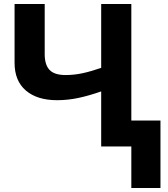

<svg xmlns="http://www.w3.org/2000/svg" viewBox="-20 -734 844 962"><path d="M638 -714V-130H784V208H638V0H487V-276Q424 -254 371.5 -243Q319 -232 266 -232Q166 -232 109.5 -280.5Q53 -329 53 -419V-714H204V-462Q204 -410 228 -384Q252 -358 309 -358Q351 -358 393 -367Q435 -376 487 -394V-714Z"/></svg>

Font: Noto IKEA Simplified Chinese
Style: Bold
Weight: 700
Designer: Monotype Design Team
Foundry: Monotype Imaging Inc.
Version: Version 1.100